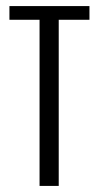

<svg xmlns="http://www.w3.org/2000/svg" viewBox="-20 -611 325 631"><path d="M110 0V-546H11V-591H274V-546H173V0Z"/></svg>

Font: Alumni Sans
Style: Regular
Weight: 400
Designer: Robert E. Leuschke
Foundry: Robert E. Leuschke
Version: Version 1.018